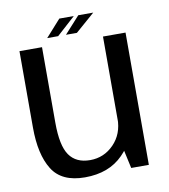

<svg xmlns="http://www.w3.org/2000/svg" viewBox="-80 -772 745 847"><g transform="rotate(-10 292.0 -349.0)"><path d="M440.5 0H519.5V-592.5H418.5V-100ZM145.5 -593H44.5V-251Q44.5 -130 86.8 -62.2Q129 5.5 233 5.5Q341 5.5 404.5 -59.2Q468 -124 468 -196.5L419 -226Q419 -156 375 -110.8Q331 -65.5 268.5 -65.5Q206 -65.5 175.8 -108.5Q145.5 -151.5 145.5 -255ZM259 -628.5H308L394.5 -704H327.5ZM175 -628.5H224L307.5 -704H242.5Z"/></g></svg>

Font: Anybody UltraCondensed Thin
Style: Regular
Weight: 400
Version: Version 1.111